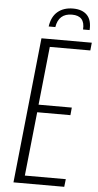

<svg xmlns="http://www.w3.org/2000/svg" viewBox="-64 -1027 546 1065"><g transform="rotate(5 209.0 -494.5)"><path d="M172.4 -878.4Q180.2 -933.6 213.4 -961.4Q246.6 -989.3 298.8 -989.3Q350.1 -989.3 377 -961.7Q403.8 -934.1 400.4 -878.4H363.8Q369.1 -955.1 295.9 -955.1Q221.7 -955.1 209.5 -878.4ZM53.2 0 138.2 -809.6H418.5L414.1 -766.1H188.5L154.3 -441.4H339.4L335.4 -398.9H150.4L112.8 -43H340.8L335.9 0Z"/></g></svg>

Font: Oswald
Style: Extra-Light
Weight: 200
Designer: Vernon Adams
Foundry: Vernon Adams
Version: 3.0; ttfautohint (v0.94.23-7a4d-dirty) -l 8 -r 50 -G 200 -x 